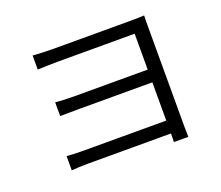

<svg xmlns="http://www.w3.org/2000/svg" viewBox="-120 -877 1240 1076"><g transform="rotate(-20 500.0 -338.5)"><path d="M167 -702V-618C190 -619 261 -621 293 -621H746V-407H305C263 -407 221 -409 196 -412V-330C220 -330 263 -331 306 -331H746V-103H253C210 -103 173 -105 153 -107V-22C173 -24 214 -26 254 -26H746C746 -5 746 13 745 25H831C831 8 830 -14 830 -35V-639C830 -664 830 -685 831 -699C814 -698 788 -697 760 -697H293C261 -697 191 -699 167 -702Z"/></g></svg>

Font: Source Han Sans HK
Style: Regular
Weight: 400
Designer: Ryoko NISHIZUKA 西塚涼子 (kana, bopomofo & ideographs); Paul D. Hunt (Latin, Greek & Cyrillic); Sandoll Communications 산돌커뮤니
Foundry: Adobe
Version: Version 2.000;hotconv 1.0.107;makeotfexe 2.5.65593